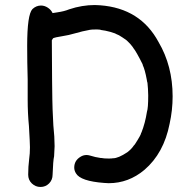

<svg xmlns="http://www.w3.org/2000/svg" viewBox="-20 -725 777 763"><path d="M379 -607 365 -608Q355 -608 346.5 -607.5Q338 -607 337 -606.5Q336 -606 335 -606Q307 -601 280 -593Q253 -585 226.5 -581Q200 -577 191 -573L186 -565L187 -405Q188 -374 188 -329Q188 -303 192 -227Q197 -180 197 -144L195 -104Q191 -87 189 -31Q189 -10 175 4Q161 18 141 18Q121 18 106.5 4Q92 -10 92 -31Q92 -62 96 -94Q99 -114 99 -140Q99 -156 95 -224Q90 -276 90 -328V-410Q88 -476 88 -543Q88 -667 109 -689Q124 -703 143 -703Q157 -703 170 -694.5Q183 -686 189 -673L208 -676Q236 -680 255 -688Q306 -705 357 -705L378 -704Q538 -692 610 -558Q666 -463 666 -342Q666 -287 654 -233Q631 -116 554 -50Q491 3 412 3L394 2Q300 -5 282 -36Q275 -47 275 -59Q275 -87 300 -102Q311 -109 324 -109Q330 -109 337 -107Q359 -100 381 -97H384Q392 -95 412 -95Q425 -95 428 -96H429Q450 -96 486 -120Q503 -133 512 -147Q513 -148 514.5 -149.5Q516 -151 517 -153Q541 -190 541 -197L542 -198Q557 -236 564 -281Q569 -295 569 -346L568 -372L566 -396Q565 -397 563 -410Q556 -448 547 -467V-469Q521 -521 510 -534Q510 -535 508.5 -536.5Q507 -538 506 -540Q499 -550 485 -563Q484 -563 483 -565L467 -576Q453 -586 439 -591Q439 -592 438 -592Q419 -599 399 -603Q392 -604 386.5 -605Q381 -606 380 -606Z"/></svg>

Font: Bad Comic
Style: Regular
Weight: 400
Designer: GGBotNet
Foundry: f0n7
Version: 0.9